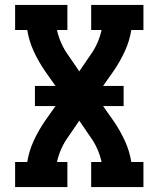

<svg xmlns="http://www.w3.org/2000/svg" viewBox="-20 -755 640 775"><path d="M41 0V-101H90Q97 -145 115.5 -185.5Q134 -226 159 -263L204 -327H121V-408H204L159 -472Q134 -509 115.5 -549.5Q97 -590 90 -634H41V-735H252V-634H210Q216 -606 228 -579.5Q240 -553 257 -530L300 -467L343 -530Q360 -553 372 -579.5Q384 -606 390 -634H348V-735H559V-634H510Q503 -590 484.5 -549.5Q466 -509 441 -472L396 -408H479V-327H396L441 -263Q466 -226 484.5 -185.5Q503 -145 510 -101H559V0H348V-101H390Q384 -129 372 -155.5Q360 -182 343 -205L300 -268L257 -205Q240 -182 228 -155.5Q216 -129 210 -101H252V0Z"/></svg>

Font: Iosevka Curly Slab Extended
Style: Bold
Weight: 700
Width: 7
Monospace: yes
Designer: Belleve Invis
Foundry: Belleve Invis
Version: Version 11.1.0; ttfautohint (v1.8.3)